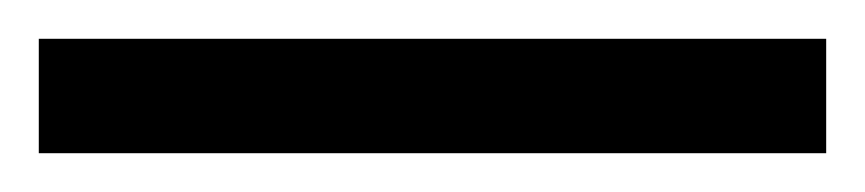

<svg xmlns="http://www.w3.org/2000/svg" viewBox="-20 63 446 99"><path d="M0 83V142H406V83Z"/></svg>

Font: Noto Serif Sinhala Condensed Black
Style: Regular
Weight: 900
Width: 3
Designer: Jelle Bosma - Monotype Design Team
Foundry: Monotype Imaging Inc.
Version: Version 2.007